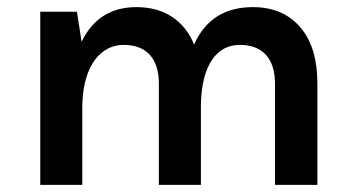

<svg xmlns="http://www.w3.org/2000/svg" viewBox="-20 -519 989 539"><path d="M525 -394C498 -459 444 -499 363 -499C292 -499 241 -467 209 -402L196 -486H93V0H211V-225C214 -337 264 -393 327 -393C390 -393 426 -356 426 -284V0H544V-228C547 -339 590 -393 653 -393C716 -393 752 -356 752 -284V0H871V-284C871 -351 856 -403 825 -440C793 -479 748 -499 690 -499C611 -499 556 -464 525 -394Z"/></svg>

Font: Karla
Style: Bold Stencil
Weight: 400
Designer: Jonathan Pinhorn
Version: Version 1.000